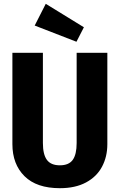

<svg xmlns="http://www.w3.org/2000/svg" viewBox="-20 -970 627 1007"><path d="M543 -214Q543 -148 515 -95.5Q487 -43 431 -13Q375 17 294 17Q172 17 108.5 -46Q45 -109 45 -214V-693H205V-220Q205 -160 226 -131.5Q247 -103 294 -103Q341 -103 361.5 -131.5Q382 -160 382 -220V-693H543ZM420 -827 381 -751 162 -836 220 -950Z"/></svg>

Font: Fira Sans Condensed
Style: Bold
Weight: 700
Width: 3
Designer: bBox Type GmbH & Carrois Corporate GbR & Edenspiekermann AG
Foundry: bBox Type GmbH & Carrois Corporate GbR & Edenspiekermann AG
Version: Version 4.301